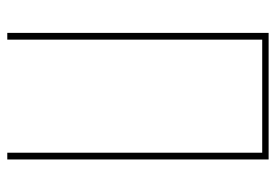

<svg xmlns="http://www.w3.org/2000/svg" viewBox="-138 -638 775 540"><g transform="rotate(90 250.0 -367.5)"><path d="M72 0V-735H428V0H409V-717H91V0Z"/></g></svg>

Font: Zed Mono Thin
Style: Regular
Weight: 100
Monospace: yes
Designer: Belleve Invis
Foundry: Belleve Invis
Version: Version 1.0.0; ttfautohint (v1.8.4)